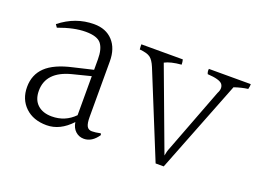

<svg xmlns="http://www.w3.org/2000/svg" viewBox="-79 -688 1104 823"><g transform="rotate(20 473.5 -276.5)"><path d="M103 -166Q103 -125 127 -103Q151 -81 192 -81Q253 -81 295 -124V-302L212 -281Q103 -253 103 -166ZM354 -38Q332 -38 316 -52.5Q300 -67 296 -93Q245 -38 184 -38Q123 -38 86.5 -73Q50 -108 50 -164Q50 -220 87.5 -256Q125 -292 206 -310L295 -331V-379Q295 -426 277 -449Q259 -472 206 -472Q153 -472 83 -446L74 -459Q144 -515 229 -515Q283 -515 314.5 -481Q346 -447 346 -388V-135Q346 -105 353 -92.5Q360 -80 376 -80Q392 -80 415 -85L418 -78Q391 -38 354 -38Z M449 -480Q448 -489 448 -494.5Q448 -500 448 -503H637Q640 -492 640 -480Q591 -476 565 -462L704 -89Q707 -109 714 -125L826 -419Q833 -432 833 -442.5Q833 -453 827 -461Q814 -477 759 -480Q754 -491 756 -503H947Q948 -496 944 -480Q914 -476 882 -465L717 -44H680L524 -427Q512 -456 497.5 -466.5Q483 -477 449 -480Z"/></g></svg>

Font: Halant Light
Style: Regular
Weight: 300
Designer: Hitesh Malaviya (Devanagari), Satya Rajpurohit (Latin)
Foundry: Indian Type Foundry
Version: Version 1.101;PS 1.0;hotconv 1.0.78;makeotf.lib2.5.61930; tt